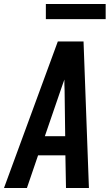

<svg xmlns="http://www.w3.org/2000/svg" viewBox="-39 -943 559 963"><path d="M-19 0 161 -490 251 -735H380L407 0H292L289 -164H152L96 0ZM186 -260H288L285 -490Q284 -504 284 -517.5Q284 -531 284 -544Q279 -531 274.5 -517.5Q270 -504 265 -490ZM191 -847V-923H491V-847Z"/></svg>

Font: Iosevka SS04 Oblique
Style: Bold
Weight: 700
Italic angle: -9°
Monospace: yes
Designer: Belleve Invis
Foundry: Belleve Invis
Version: Version 19.0.0; ttfautohint (v1.8.4)